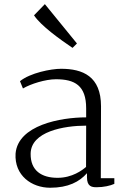

<svg xmlns="http://www.w3.org/2000/svg" viewBox="-20 -884 599 915"><path d="M325.7 -655.8 346.7 -676.8 193.8 -864.3 142.1 -811C174.3 -761.7 266.6 -695.8 325.7 -655.8ZM54.2 -152.3C47.9 -46.9 131.8 10.7 218.8 10.7C305.2 10.7 358.4 -17.6 394.5 -58.6V-39.1C394.5 5.4 418 8.3 440.4 8.3C474.1 8.3 505.9 1 524.9 -7.8V-34.7H460.4L461.4 -377.4C461.4 -520.5 374.5 -556.2 271 -556.2C223.1 -556.2 124 -536.6 75.2 -497.1L89.4 -462.4C126.5 -484.4 196.8 -506.3 246.6 -506.3C335.9 -506.3 390.6 -477.1 390.6 -367.7V-324.7C268.6 -324.7 65.9 -287.6 54.2 -152.3ZM126 -151.4C127 -257.3 284.7 -285.2 390.6 -285.2C390.1 -216.3 390.1 -135.3 390.1 -88.4C372.1 -73.2 324.7 -36.6 254.4 -36.6C178.2 -36.6 125 -70.8 126 -151.4Z"/></svg>

Font: Merriweather
Style: Light
Weight: 250
Designer: Eben Sorkin ( eben@eyebytes.com )
Foundry: Sorkin Type Co.
Version: Version 1.003